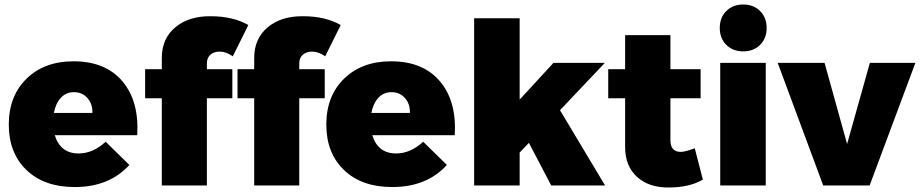

<svg xmlns="http://www.w3.org/2000/svg" viewBox="-20 -823 4082 852"><path d="M306 -551Q448 -551 523 -462.5Q598 -374 589 -223H223Q248 -142 329 -142Q392 -142 449 -194L554 -91Q465 7 312 7Q176 7 97.5 -68.5Q19 -144 19 -270Q19 -397 98 -474Q177 -551 306 -551ZM219 -322H390Q391 -362 368 -388Q345 -414 308 -414Q273 -414 250 -389Q227 -364 219 -322Z M955 -594Q929 -594 913.5 -580Q898 -566 898 -542V-516H1011V-387H898V0H698V-387H624V-516H698V-566Q698 -652 758 -702Q818 -752 915 -751Q1013 -751 1082 -712L1013 -573Q984 -594 955 -594Z M1365 -594Q1339 -594 1323.5 -580Q1308 -566 1308 -542V-516H1421V-387H1308V0H1108V-387H1034V-516H1108V-566Q1108 -652 1168 -702Q1228 -752 1325 -751Q1423 -751 1492 -712L1423 -573Q1394 -594 1365 -594Z M1715 -551Q1857 -551 1932 -462.5Q2007 -374 1998 -223H1632Q1657 -142 1738 -142Q1801 -142 1858 -194L1963 -91Q1874 7 1721 7Q1585 7 1506.5 -68.5Q1428 -144 1428 -270Q1428 -397 1507 -474Q1586 -551 1715 -551ZM1628 -322H1799Q1800 -362 1777 -388Q1754 -414 1717 -414Q1682 -414 1659 -389Q1636 -364 1628 -322Z M2327 -189 2286 -146V0H2084V-742H2286V-381L2436 -544H2664L2465 -334L2665 0H2426Z M3063 -165 3099 -26Q3039 9 2948 9Q2860 10 2807 -38Q2754 -86 2754 -170V-387H2679V-516H2754V-667H2955V-516H3089V-387H2955V-201Q2955 -149 3001 -149Q3020 -149 3063 -165Z M3203 -774Q3232 -803 3278 -803Q3324 -803 3353 -774Q3382 -745 3382 -699Q3382 -653 3353 -624Q3324 -595 3278 -595Q3232 -595 3203 -624Q3174 -653 3174 -699Q3174 -745 3203 -774ZM3378 0H3176V-544H3378Z M3839 0H3633L3431 -544H3639L3739 -184L3840 -544H4042Z"/></svg>

Font: Montserrat Extra Bold
Style: Regular
Weight: 800
Designer: Julieta Ulanovsky
Foundry: Julieta Ulanovsky
Version: Version 3.001;PS 003.001;hotconv 1.0.70;makeotf.lib2.5.58329